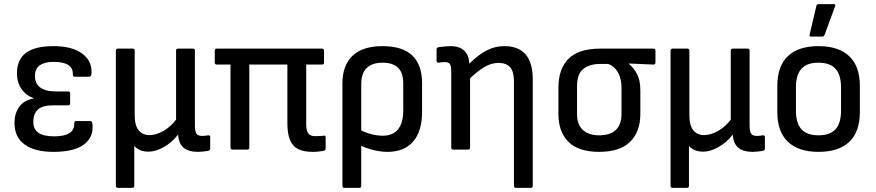

<svg xmlns="http://www.w3.org/2000/svg" viewBox="-20 -723 4232 928"><path d="M239 11Q148 11 99 -24.5Q50 -60 50 -129Q50 -174 72.5 -206Q95 -238 142 -247V-249Q105 -262 83.5 -293.5Q62 -325 62 -369Q62 -435 105.5 -467.5Q149 -500 239 -500Q329 -500 378 -463.5Q427 -427 422 -366Q421 -352 410 -352H341Q332 -352 332 -365Q333 -394 309.5 -409Q286 -424 239 -424Q196 -424 172.5 -407.5Q149 -391 149 -356Q149 -319 174.5 -300Q200 -281 253 -281H309Q319 -281 319 -271V-223Q319 -214 309 -214H238Q186 -214 163.5 -194Q141 -174 141 -133Q141 -99 165.5 -81.5Q190 -64 242 -64Q290 -64 314.5 -79Q339 -94 339 -125Q339 -138 347 -138H417Q426 -138 427 -122Q433 -59 385 -24Q337 11 239 11Z M550 185Q540 185 540 175V-479Q540 -488 550 -488H622Q631 -488 631 -479V-167Q631 -117 650 -93.5Q669 -70 702 -70Q735 -70 770.5 -90.5Q806 -111 831 -145V-479Q831 -488 841 -488H913Q922 -488 922 -479V-118Q922 -86 930 -76Q938 -66 957 -66Q964 -66 971.5 -67Q979 -68 987 -69Q996 -69 996 -61V-4Q996 3 987 6Q976 8 962 9.5Q948 11 937 11Q892 11 868 -8.5Q844 -28 841 -71V-73Q811 -34 771.5 -12Q732 10 698 10Q653 10 629 -18V175Q629 185 619 185Z M1491 11Q1449 11 1422 -2Q1395 -15 1382 -45.5Q1369 -76 1369 -127V-411H1185V-10Q1185 0 1176 0H1104Q1094 0 1094 -10V-411H1028Q1018 -411 1018 -420V-479Q1018 -488 1028 -488H1536Q1546 -488 1546 -479V-420Q1546 -411 1536 -411H1460V-123Q1460 -90 1470.5 -77.5Q1481 -65 1502 -65Q1513 -65 1524 -65.5Q1535 -66 1545 -67Q1554 -70 1554 -58V-5Q1554 3 1546 5Q1535 8 1520 9.5Q1505 11 1491 11Z M1645 185Q1635 185 1635 175V-319Q1635 -407 1684 -453.5Q1733 -500 1829 -500Q1925 -500 1972.5 -455Q2020 -410 2020 -321V-181Q2020 -89 1977 -39Q1934 11 1853 11Q1819 11 1780.5 1Q1742 -9 1714 -24L1712 -100Q1740 -84 1771 -75.5Q1802 -67 1829 -67Q1879 -67 1904 -98Q1929 -129 1929 -188V-319Q1929 -371 1904 -395.5Q1879 -420 1829 -420Q1780 -420 1753 -395Q1726 -370 1726 -316V175Q1726 185 1717 185Z M2474 185Q2464 185 2464 175V-331Q2464 -377 2445.5 -398Q2427 -419 2389 -419Q2354 -419 2318.5 -397.5Q2283 -376 2237 -330L2234 -401Q2265 -433 2294 -455Q2323 -477 2353.5 -488.5Q2384 -500 2418 -500Q2486 -500 2520.5 -460Q2555 -420 2555 -340V175Q2555 185 2545 185ZM2171 0Q2161 0 2161 -10V-375Q2161 -404 2154.5 -413.5Q2148 -423 2129 -423Q2123 -423 2115 -422Q2107 -421 2100 -420Q2090 -420 2090 -429V-484Q2090 -493 2100 -495Q2114 -497 2129.5 -498.5Q2145 -500 2158 -500Q2201 -500 2224.5 -477.5Q2248 -455 2248 -412V-393L2252 -359V-10Q2252 0 2243 0Z M2876 11Q2776 11 2727.5 -37.5Q2679 -86 2679 -172V-299Q2679 -390 2728 -439Q2777 -488 2880 -488H3138Q3148 -488 3148 -479V-421Q3148 -411 3138 -411L3019 -416V-415Q3043 -395 3059 -365Q3075 -335 3075 -286V-172Q3075 -86 3025.5 -37.5Q2976 11 2876 11ZM2876 -69Q2929 -69 2956.5 -95Q2984 -121 2984 -172V-294Q2984 -331 2975 -355Q2966 -379 2951.5 -393.5Q2937 -408 2919 -414H2881Q2830 -414 2799.5 -390Q2769 -366 2769 -306V-172Q2769 -121 2797 -95Q2825 -69 2876 -69Z M3231 185Q3221 185 3221 175V-479Q3221 -488 3231 -488H3303Q3312 -488 3312 -479V-167Q3312 -117 3331 -93.5Q3350 -70 3383 -70Q3416 -70 3451.5 -90.5Q3487 -111 3512 -145V-479Q3512 -488 3522 -488H3594Q3603 -488 3603 -479V-118Q3603 -86 3611 -76Q3619 -66 3638 -66Q3645 -66 3652.5 -67Q3660 -68 3668 -69Q3677 -69 3677 -61V-4Q3677 3 3668 6Q3657 8 3643 9.5Q3629 11 3618 11Q3573 11 3549 -8.5Q3525 -28 3522 -71V-73Q3492 -34 3452.5 -12Q3413 10 3379 10Q3334 10 3310 -18V175Q3310 185 3300 185Z M3936 11Q3840 11 3788.5 -37.5Q3737 -86 3737 -182V-307Q3737 -403 3788 -451.5Q3839 -500 3936 -500Q4033 -500 4084.5 -451.5Q4136 -403 4136 -307V-182Q4136 -86 4085 -37.5Q4034 11 3936 11ZM3936 -69Q3992 -69 4018.5 -98.5Q4045 -128 4045 -189V-300Q4045 -361 4018.5 -390.5Q3992 -420 3936 -420Q3880 -420 3853.5 -390.5Q3827 -361 3827 -300V-189Q3827 -128 3853.5 -98.5Q3880 -69 3936 -69ZM3901 -546Q3891 -546 3893 -555L3926 -695Q3927 -703 3937 -703H4009Q4021 -703 4016 -692L3965 -553Q3961 -546 3953 -546Z"/></svg>

Font: Sofia Sans Semi Condensed Medium
Style: Regular
Weight: 500
Designer: Botio Nikoltchev, Ani Petrova
Foundry: lettersoup
Version: Version 4.100